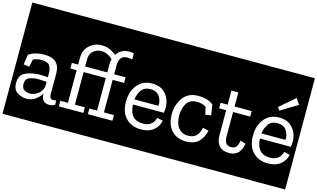

<svg xmlns="http://www.w3.org/2000/svg" viewBox="-134 -1294 3115 1884"><g transform="rotate(15 1423.5 -352.0)"><path d="M-12 213V-917H491V213ZM79 -411 63 -308 121 -301 138 -378Q175 -396 224 -396Q284 -396 304.5 -366Q325 -336 325 -288V-248Q307 -250 286.5 -251Q266 -252 246 -252Q171 -252 104.5 -225.5Q38 -199 38 -115Q38 -44 83.5 -17Q129 10 173 10Q227 10 265.5 -18Q304 -46 325 -82V-80Q327 10 406 10Q437 10 464 -5L463 -51Q450 -45 433 -45Q395 -45 395 -93V-305Q395 -454 236 -454Q192 -454 153 -444Q114 -434 79 -411ZM325 -167Q321 -112 280.5 -80Q240 -48 194 -48Q165 -48 138 -64Q111 -80 111 -123Q111 -175 151.5 -190.5Q192 -206 242 -206Q264 -206 285 -204Q306 -202 325 -201Z M1103 -622V213H467V-917H1103V-687Q1087 -694 1069.5 -696Q1052 -698 1032 -698Q950 -698 905 -631Q881 -652 844 -670Q807 -688 755 -688Q683 -688 631.5 -640Q580 -592 580 -512V-445H516V-388H580V-57H503V0H752V-57H651V-388H876V-57H798V0H1047V-57H946V-388H1062V-445H946V-532Q946 -637 1028 -637Q1051 -637 1068.5 -633Q1086 -629 1103 -622ZM651 -445V-515Q651 -572 684.5 -602Q718 -632 766 -632Q801 -632 830 -618Q859 -604 883 -582Q876 -558 876 -528V-445Z M1079 213V-917H1569V213ZM1524 -128 1465 -141Q1455 -100 1425 -75Q1395 -50 1342 -50Q1207 -50 1201 -206H1514Q1520 -233 1520 -259Q1519 -338 1471 -396Q1423 -454 1331 -454Q1237 -454 1182 -387Q1127 -320 1127 -216Q1127 -108 1185 -49Q1243 10 1337 10Q1419 10 1467 -30.5Q1515 -71 1524 -128ZM1446 -258H1202Q1209 -314 1238 -355Q1267 -396 1329 -396Q1394 -396 1422.5 -352Q1451 -308 1446 -258Z M1545 213V-917H2026V213ZM1983 -150 1923 -163Q1903 -50 1803 -50Q1737 -50 1702 -95Q1667 -140 1667 -220Q1667 -292 1698 -343Q1729 -394 1800 -394Q1855 -394 1895 -369L1912 -294L1970 -301L1953 -408Q1919 -434 1882 -444Q1845 -454 1801 -454Q1697 -454 1645 -381Q1593 -308 1593 -216Q1593 -109 1648 -49.5Q1703 10 1795 10Q1887 10 1930.5 -41Q1974 -92 1983 -150Z M2002 213V-917H2393V213ZM2367 -120 2313 -137Q2303 -83 2284.5 -67Q2266 -51 2241 -51Q2200 -51 2184.5 -75.5Q2169 -100 2169 -140V-389H2343V-445H2169V-588H2099V-445H2027V-389H2099V-131Q2099 -66 2132.5 -28Q2166 10 2233 10Q2347 10 2367 -120Z M2369 213V-917H2859V213ZM2604 -520 2776 -624 2736 -683 2582 -551ZM2814 -128 2755 -141Q2745 -100 2715 -75Q2685 -50 2632 -50Q2497 -50 2491 -206H2804Q2810 -233 2810 -259Q2809 -338 2761 -396Q2713 -454 2621 -454Q2527 -454 2472 -387Q2417 -320 2417 -216Q2417 -108 2475 -49Q2533 10 2627 10Q2709 10 2757 -30.5Q2805 -71 2814 -128ZM2736 -258H2492Q2499 -314 2528 -355Q2557 -396 2619 -396Q2684 -396 2712.5 -352Q2741 -308 2736 -258Z"/></g></svg>

Font: Zilla Slab Highlight
Style: Regular
Weight: 400
Designer: Typotheque Type Foundry
Foundry: Typotheque type foundry
Version: Version 1.1; 2017; ttfautohint (v1.6)